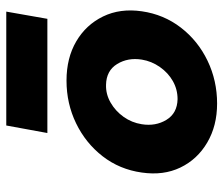

<svg xmlns="http://www.w3.org/2000/svg" viewBox="-70 -632 712 612"><g transform="rotate(-90 286.0 -326.0)"><path d="M42 -230Q32 -161 58 -107Q84 -53 137.5 -21.5Q191 10 262 10Q335 10 398.5 -20.5Q462 -51 504 -105.5Q546 -160 556 -230Q566 -299 539.5 -353.5Q513 -408 460 -439Q407 -470 335 -470Q262 -470 199 -439.5Q136 -409 94 -355Q52 -301 42 -230ZM196 -230Q201 -262 219.5 -288Q238 -314 265 -329.5Q292 -345 322 -344Q367 -343 388 -308.5Q409 -274 402 -230Q397 -199 378.5 -172.5Q360 -146 333.5 -131Q307 -116 276 -116Q231 -117 210 -151.5Q189 -186 196 -230ZM168 -531H532L555 -662H192Z"/></g></svg>

Font: Jost* 700 Bold Italic
Style: Bold Italic
Weight: 700
Italic angle: -10°
Version: Version 3.200; ttfautohint (v0.97) -l 8 -r 50 -G 200 -x 14 -